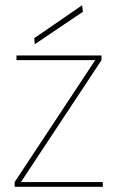

<svg xmlns="http://www.w3.org/2000/svg" viewBox="-20 -714 454 734"><path d="M36 0V-18L344 -484H43V-502H368V-484L60 -18H373V0ZM113 -545 111 -568 294 -694 297 -669Z"/></svg>

Font: DM Sans 16pt Thin
Style: Regular
Weight: 250
Version: Version 4.004;gftools[0.9.30]